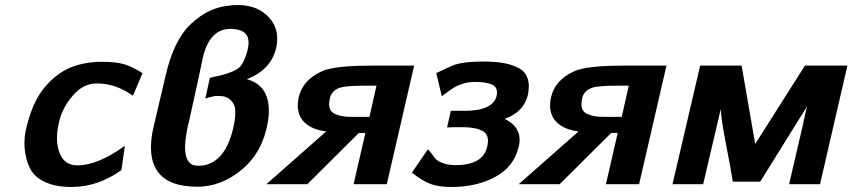

<svg xmlns="http://www.w3.org/2000/svg" viewBox="-20 -733 3392 764"><path d="M88 -237Q91 -250 99 -274Q123 -349 168.5 -398Q214 -447 267.5 -467Q321 -487 385 -487Q440 -487 472 -478Q504 -469 547 -442L509 -352Q441 -401 365 -401Q311 -401 270 -353Q229 -305 216 -252Q198 -179 215 -130Q233 -75 288 -75Q369 -75 477 -153L463 -56Q369 11 265 11Q201 11 158.5 -9Q116 -29 99 -63.5Q82 -98 78 -143Q74 -188 88 -237Z M591 -228 639 -432Q671 -574 741.5 -639.5Q812 -705 896 -711H895Q904 -713 927 -713Q1004 -713 1049.5 -664.5Q1095 -616 1079 -543Q1059 -455 962 -418Q1068 -389 1046 -248Q1026 -129 944 -59.5Q862 10 765 10Q650 10 607 -51Q564 -112 591 -228ZM797 -340 815 -423Q825 -426 858 -433Q917 -448 935 -467.5Q953 -487 965 -533Q974 -570 963 -591Q948 -618 896 -618Q816 -618 788 -508L770 -422L732 -249Q726 -229 723 -208Q711 -143 721 -110Q731 -77 759 -74Q786 -72 806 -79Q879 -103 907 -219Q922 -281 913 -311Q901 -343 867 -350Q848 -352 835 -351Q810 -346 797 -340Z M1040 0 1278 -210Q1234 -215 1204.5 -235.5Q1175 -256 1168 -288Q1162 -309 1167 -337Q1181 -421 1280 -457V-456Q1331 -472 1465 -472H1628L1519 0H1387L1434 -204H1408L1203 0ZM1292 -340Q1290 -328 1290 -325Q1287 -292 1312 -280Q1337 -268 1375 -268H1450L1478 -392H1427Q1353 -392 1330 -383Q1299 -372 1292 -340Z M1619 -46 1682 -138Q1687 -136 1695 -125Q1703 -114 1711 -103.5Q1719 -93 1740.5 -84.5Q1762 -76 1793 -76Q1903 -76 1919 -151Q1929 -196 1901 -211.5Q1873 -227 1821 -227Q1781 -227 1759 -226L1774 -292H1828Q1941 -292 1956 -351Q1963 -384 1939.5 -395.5Q1916 -407 1870 -407Q1842 -407 1819 -399Q1796 -391 1783 -382.5Q1770 -374 1738 -350L1716 -442Q1764 -465 1780.5 -472Q1797 -479 1826 -483.5Q1855 -488 1906 -488Q1950 -488 1982 -482.5Q2014 -477 2041.5 -463.5Q2069 -450 2079 -422Q2089 -394 2080 -353Q2065 -296 2009 -269L1988 -260Q2062 -224 2044 -149Q2025 -69 1950.5 -29Q1876 11 1778 11Q1725 11 1693 -1Q1661 -13 1619 -46Z M2044 0 2282 -210Q2238 -215 2208.5 -235.5Q2179 -256 2172 -288Q2166 -309 2171 -337Q2185 -421 2284 -457V-456Q2335 -472 2469 -472H2632L2523 0H2391L2438 -204H2412L2207 0ZM2296 -340Q2294 -328 2294 -325Q2291 -292 2316 -280Q2341 -268 2379 -268H2454L2482 -392H2431Q2357 -392 2334 -383Q2303 -372 2296 -340Z M2656 0 2766 -472H2931L2985 -160L3183 -472H3352L3243 0H3120L3176 -241Q3176 -244 3177 -247L3191 -309Q3186 -301 3177 -286.5Q3168 -272 3166 -269L3005 -10H2896Q2888 -62 2869 -158.5Q2850 -255 2848 -299L2778 0Z"/></svg>

Font: Coval
Style: ExtraBold Italic
Weight: 800
Foundry: Context Ltd
Version: Version 001.000